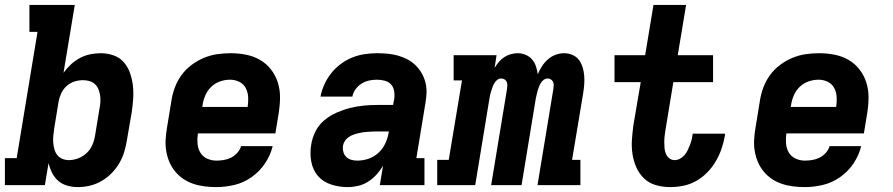

<svg xmlns="http://www.w3.org/2000/svg" viewBox="-21 -755 3641 783"><path d="M297 8Q274 8 253 2Q232 -4 216.5 -17.5Q201 -31 191.5 -50Q182 -69 177 -90Q177 -90 177 -90Q177 -90 177 -90L162 0H-1V-110H47L132 -625H99V-735H284L238 -458Q251 -476 268 -492Q285 -508 305 -518.5Q325 -529 346.5 -533.5Q368 -538 390 -538Q417 -538 442.5 -529Q468 -520 484.5 -500.5Q501 -481 509.5 -456.5Q518 -432 521 -405.5Q524 -379 522 -351Q520 -323 516 -296L497 -186Q493 -161 486 -137Q479 -113 466 -90.5Q453 -68 434.5 -49Q416 -30 393.5 -17Q371 -4 346.5 2Q322 8 297 8ZM260 -102Q279 -102 298.5 -109.5Q318 -117 333 -131.5Q348 -146 356 -165Q364 -184 367 -204L385 -314Q388 -327 388.5 -341Q389 -355 387 -367.5Q385 -380 380 -392Q375 -404 365.5 -412.5Q356 -421 343.5 -424.5Q331 -428 317 -428Q300 -428 282.5 -422.5Q265 -417 251 -404.5Q237 -392 229 -375Q221 -358 218 -341L200 -231Q198 -217 196.5 -202.5Q195 -188 196 -174.5Q197 -161 200.5 -147.5Q204 -134 212 -123.5Q220 -113 232.5 -107.5Q245 -102 260 -102Z M861 8Q837 8 813 5Q789 2 767 -5.5Q745 -13 726.5 -25.5Q708 -38 693.5 -55.5Q679 -73 670 -94Q661 -115 657 -138.5Q653 -162 654.5 -186Q656 -210 660 -234L678 -344Q682 -371 692 -398Q702 -425 719 -448.5Q736 -472 760 -490Q784 -508 810.5 -519Q837 -530 864.5 -534Q892 -538 919 -538Q951 -538 982 -532Q1013 -526 1039 -511Q1065 -496 1083.5 -472.5Q1102 -449 1111.5 -420Q1121 -391 1121 -359.5Q1121 -328 1116 -296L1102 -211H786Q783 -191 784.5 -170.5Q786 -150 795.5 -133.5Q805 -117 823 -108.5Q841 -100 861 -100Q876 -100 891.5 -102.5Q907 -105 921 -112Q935 -119 946.5 -131.5Q958 -144 962 -159H1091Q1082 -122 1060 -89Q1038 -56 1005.5 -33Q973 -10 935.5 -1Q898 8 861 8ZM804 -319H989Q992 -339 991 -359Q990 -379 981 -396Q972 -413 954.5 -421.5Q937 -430 917 -430Q897 -430 876.5 -423Q856 -416 840.5 -401Q825 -386 816.5 -366.5Q808 -347 805 -326Z M1397 8Q1362 8 1329.5 -2.5Q1297 -13 1276 -37Q1255 -61 1248.5 -95.5Q1242 -130 1248 -164Q1252 -192 1265.5 -219Q1279 -246 1302 -265Q1325 -284 1352.5 -296Q1380 -308 1408 -315Q1436 -322 1464 -324.5Q1492 -327 1519 -327H1582L1587 -353Q1589 -369 1586 -385Q1583 -401 1573 -411.5Q1563 -422 1547.5 -426Q1532 -430 1516 -430Q1500 -430 1484 -426.5Q1468 -423 1453.5 -414Q1439 -405 1429 -391Q1419 -377 1416 -361H1286Q1291 -387 1302 -411Q1313 -435 1329.5 -456Q1346 -477 1368 -493.5Q1390 -510 1414.5 -520Q1439 -530 1465 -534Q1491 -538 1516 -538Q1538 -538 1559.5 -536Q1581 -534 1601 -528.5Q1621 -523 1639.5 -513.5Q1658 -504 1672.5 -490Q1687 -476 1697.5 -458.5Q1708 -441 1713.5 -420.5Q1719 -400 1718.5 -378.5Q1718 -357 1714 -335L1677 -110H1710V0H1528L1541 -79Q1530 -60 1514.5 -43Q1499 -26 1480 -14Q1461 -2 1439.5 3Q1418 8 1397 8ZM1436 -100Q1459 -100 1481.5 -107.5Q1504 -115 1522 -131.5Q1540 -148 1550 -169.5Q1560 -191 1564 -214L1565 -219H1519Q1509 -219 1499 -218.5Q1489 -218 1479 -217.5Q1469 -217 1459.5 -215.5Q1450 -214 1439.5 -211.5Q1429 -209 1419.5 -205.5Q1410 -202 1401 -196Q1392 -190 1386 -181Q1380 -172 1378 -162Q1376 -149 1379 -136.5Q1382 -124 1390.5 -115.5Q1399 -107 1411 -103.5Q1423 -100 1436 -100Z M1762 0V-103H1809L1863 -427H1829V-530H2004L1996 -478Q2004 -491 2013.5 -502.5Q2023 -514 2035.5 -522Q2048 -530 2062 -534Q2076 -538 2090 -538Q2107 -538 2122.5 -531.5Q2138 -525 2148.5 -513Q2159 -501 2164.5 -485Q2170 -469 2172 -452Q2179 -469 2189 -484.5Q2199 -500 2213 -512.5Q2227 -525 2244.5 -531.5Q2262 -538 2279 -538Q2297 -538 2313.5 -531Q2330 -524 2340 -510.5Q2350 -497 2355 -480.5Q2360 -464 2361.5 -446Q2363 -428 2361.5 -410Q2360 -392 2357 -373L2312 -103H2346V0H2171L2236 -394Q2237 -401 2237 -408.5Q2237 -416 2234 -422Q2231 -428 2225 -431.5Q2219 -435 2212 -435Q2204 -435 2196.5 -429.5Q2189 -424 2184.5 -416.5Q2180 -409 2177 -401Q2174 -393 2171.5 -385Q2169 -377 2167.5 -369Q2166 -361 2164 -353L2106 0H1982L2047 -394Q2048 -401 2048 -408.5Q2048 -416 2045 -422Q2042 -428 2036 -431.5Q2030 -435 2022 -435Q2014 -435 2007 -429.5Q2000 -424 1995.5 -416.5Q1991 -409 1988 -401Q1985 -393 1982.5 -385Q1980 -377 1978 -369Q1976 -361 1975 -353L1917 0Z M2712 8Q2682 8 2654 0Q2626 -8 2606 -27Q2586 -46 2574.5 -71.5Q2563 -97 2558.5 -126Q2554 -155 2556 -184.5Q2558 -214 2562 -244L2592 -420H2485V-530H2610L2644 -735H2777L2743 -530H2887V-420H2725L2693 -226Q2691 -213 2689.5 -201Q2688 -189 2688 -176Q2688 -163 2689 -151Q2690 -139 2694.5 -128Q2699 -117 2708.5 -109.5Q2718 -102 2730 -102Q2741 -102 2751.5 -107.5Q2762 -113 2770 -122Q2778 -131 2783 -141.5Q2788 -152 2792 -162Q2796 -172 2799 -183Q2802 -194 2803 -205Q2804 -206 2804 -207.5Q2804 -209 2804 -210H2936Q2936 -208 2935.5 -205Q2935 -202 2935 -200Q2930 -173 2921 -147Q2912 -121 2897.5 -96.5Q2883 -72 2863 -51.5Q2843 -31 2818 -17Q2793 -3 2766 2.5Q2739 8 2712 8Z M3261 8Q3237 8 3213 5Q3189 2 3167 -5.5Q3145 -13 3126.5 -25.5Q3108 -38 3093.5 -55.5Q3079 -73 3070 -94Q3061 -115 3057 -138.5Q3053 -162 3054.5 -186Q3056 -210 3060 -234L3078 -344Q3082 -371 3092 -398Q3102 -425 3119 -448.5Q3136 -472 3160 -490Q3184 -508 3210.5 -519Q3237 -530 3264.5 -534Q3292 -538 3319 -538Q3351 -538 3382 -532Q3413 -526 3439 -511Q3465 -496 3483.5 -472.5Q3502 -449 3511.5 -420Q3521 -391 3521 -359.5Q3521 -328 3516 -296L3502 -211H3186Q3183 -191 3184.5 -170.5Q3186 -150 3195.5 -133.5Q3205 -117 3223 -108.5Q3241 -100 3261 -100Q3276 -100 3291.5 -102.5Q3307 -105 3321 -112Q3335 -119 3346.5 -131.5Q3358 -144 3362 -159H3491Q3482 -122 3460 -89Q3438 -56 3405.5 -33Q3373 -10 3335.5 -1Q3298 8 3261 8ZM3204 -319H3389Q3392 -339 3391 -359Q3390 -379 3381 -396Q3372 -413 3354.5 -421.5Q3337 -430 3317 -430Q3297 -430 3276.5 -423Q3256 -416 3240.5 -401Q3225 -386 3216.5 -366.5Q3208 -347 3205 -326Z"/></svg>

Font: Iosevka Slab XBdExObl
Style: Regular
Weight: 800
Width: 7
Italic angle: -9°
Monospace: yes
Designer: Belleve Invis
Foundry: Belleve Invis
Version: Version 11.1.0; ttfautohint (v1.8.3)